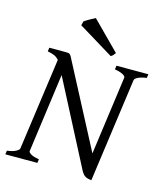

<svg xmlns="http://www.w3.org/2000/svg" viewBox="-124 -926 879 1033"><g transform="rotate(15 316.0 -409.5)"><path d="M628.9 -594.2Q596.7 -589.4 580.3 -580.8Q564 -572.3 563 -564L482.9 15.1Q472.7 13.7 464.4 11.7Q456.1 9.8 449.2 5.9Q442.4 2 436.5 -4.6Q430.7 -11.2 424.8 -22L182.1 -490.2L122.1 -50.8Q120.6 -44.9 134.3 -35.6Q147.9 -26.4 181.2 -21L178.2 0H0L2.9 -21Q36.1 -25.4 52.5 -34.7Q68.8 -43.9 69.8 -50.8L141.1 -563.5Q128.4 -578.1 113.3 -584.2Q98.1 -590.3 77.1 -594.2L80.1 -615.2H167Q177.7 -615.2 183.8 -614.7Q189.9 -614.3 194.6 -610.6Q199.2 -606.9 203.4 -599.1Q207.5 -591.3 214.8 -577.1L451.2 -126L511.2 -564Q511.7 -566.9 508.8 -571Q505.9 -575.2 498.8 -579.3Q491.7 -583.5 480 -587.4Q468.3 -591.3 451.2 -594.2L454.1 -615.2H631.8ZM433.6 -680.2Q426.8 -670.4 422.6 -666Q418.5 -661.6 410.6 -657.2L214.8 -776.4L220.7 -799.3Q225.1 -802.7 232.9 -807.6Q240.7 -812.5 249.5 -817.4Q258.3 -822.3 266.6 -826.7Q274.9 -831.1 280.8 -834Z"/></g></svg>

Font: Gentium Plus Eur
Style: Italic
Weight: 400
Italic angle: -8°
Designer: J. Victor Gaultney, Annie Olsen, Iska Routamaa, Becca Hirsbrunner
Foundry: SIL International
Version: Version 5.000